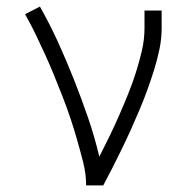

<svg xmlns="http://www.w3.org/2000/svg" viewBox="-20 -562 590 582"><path d="M241 0Q241 -35 232.5 -68.5Q224 -102 214.5 -135.5Q205 -169 194 -202Q183 -235 170.5 -267Q158 -299 145 -331Q132 -363 117.5 -395Q103 -427 88 -458Q73 -489 56 -519L101 -542Q131 -489 156.5 -433Q182 -377 204.5 -320Q227 -263 247 -205Q267 -147 281 -87Q297 -118 312 -149Q327 -180 341 -212Q355 -244 368 -276Q381 -308 391.5 -341Q402 -374 410 -408Q418 -442 418 -477V-530H470V-477Q470 -445 463.5 -413.5Q457 -382 447.5 -351.5Q438 -321 427 -290.5Q416 -260 403.5 -230.5Q391 -201 378 -172Q365 -143 351 -114Q337 -85 322.5 -56.5Q308 -28 293 0Z"/></svg>

Font: Lode Dark
Style: Regular
Weight: 400
Monospace: yes
Designer: Belleve Invis
Foundry: Belleve Invis
Version: Version 29.2.0; ttfautohint (v1.8.3)